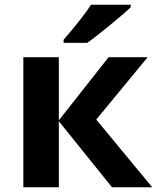

<svg xmlns="http://www.w3.org/2000/svg" viewBox="-20 -786 659 806"><path d="M436 -546 227 -281V-546H78V0H227V-277L450 0H619L384 -284L600 -546ZM529 -756V-766H362C341 -733 303 -684 247 -619V-606H346C383 -631 499 -726 529 -756Z"/></svg>

Font: Passageway
Style: Regular
Weight: 700
Foundry: Ascender Corporation
Version: Version 1.11